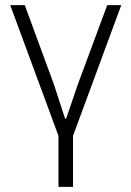

<svg xmlns="http://www.w3.org/2000/svg" viewBox="-20 -532 515 752"><path d="M209 0 20 -512H77L191 -202L235 -67H239L285 -202L400 -512H455L266 0V200H209Z"/></svg>

Font: Plexus Sans Light
Style: Regular
Weight: 300
Version: Version 2.001;PS 002.001;hotconv 1.0.70;makeotf.lib2.5.58329